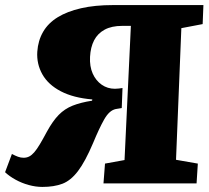

<svg xmlns="http://www.w3.org/2000/svg" viewBox="-25 -723 825 757"><path d="M491 -621H457Q415 -621 387.5 -606Q360 -591 346 -564Q332 -537 330 -499Q328 -461 340.5 -433Q353 -405 376 -389Q399 -373 428 -373Q436 -373 443.5 -374Q451 -375 458 -376L455 -297L431 -293Q418 -290 407 -280Q396 -270 386 -252.5Q376 -235 365 -211.5Q354 -188 342 -159Q311 -86 282.5 -48.5Q254 -11 221 1.5Q188 14 142 14Q116 14 88.5 6.5Q61 -1 36.5 -14.5Q12 -28 -5 -44L22 -116Q35 -109 46 -105Q57 -101 68 -101Q80 -101 90 -106Q100 -111 110 -122.5Q120 -134 132 -154Q144 -174 160 -204Q183 -246 206.5 -270Q230 -294 261.5 -306.5Q293 -319 338 -326L339 -331Q265 -337 215 -363Q165 -389 142 -430Q119 -471 122 -519Q125 -563 145 -597.5Q165 -632 202.5 -655Q240 -678 294.5 -690.5Q349 -703 421 -703H777L774 -628L690 -612L669 -93L755 -78L750 0H383L389 -78L466 -92Z"/></svg>

Font: Literata 18pt ExtraBold
Style: Italic
Weight: 800
Italic angle: -2°
Designer: Latin by Veronika Burian and Jose Scaglione. Greek by Irene Vlachou. Cyrillic by Vera Evstafieva
Foundry: TypeTogether
Version: Version 3.103;gftools[0.9.29]